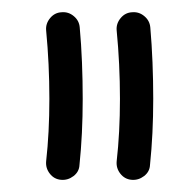

<svg xmlns="http://www.w3.org/2000/svg" viewBox="-20 -712 317 315"><path d="M195.8 -417Q184.6 -418 177.5 -427Q170.4 -436 171.4 -447.3Q176.8 -494.6 176.8 -549.8Q176.8 -606.9 171.4 -662.1Q170.4 -673.3 178 -682.4Q185.5 -691.4 196.8 -691.9Q208 -692.9 216.8 -685.5Q225.6 -678.2 226.6 -667Q229 -639.6 230.2 -609.6Q231.4 -579.6 231.4 -549.8Q231.4 -492.2 226.1 -441.4Q225.6 -430.2 216.3 -423.1Q207 -416 195.8 -417ZM80.1 -417Q68.8 -418 61.8 -427Q54.7 -436 55.7 -447.3Q61 -494.6 61 -549.8Q61 -606.9 55.7 -662.1Q54.7 -673.3 62.3 -682.4Q69.8 -691.4 81.1 -691.9Q92.3 -692.9 101.1 -685.5Q109.9 -678.2 110.8 -667Q113.3 -639.6 114.5 -609.6Q115.7 -579.6 115.7 -549.8Q115.7 -492.2 110.4 -441.4Q109.9 -430.2 100.6 -423.1Q91.3 -416 80.1 -417Z"/></svg>

Font: Mikhak SemiBold
Style: Regular
Weight: 600
Designer: Amin Abedi
Version: Version 3.3